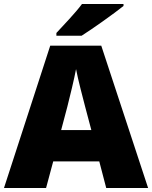

<svg xmlns="http://www.w3.org/2000/svg" viewBox="-20 -1013 766 967"><path d="M602 -983V-993H393C360 -948 298 -884 264 -847V-833H391C445 -867 555 -945 602 -983ZM515 -66H726L490 -783H233L0 -66H212L248 -200H480ZM409 -475 440 -358H288L319 -475C331 -522 354 -616 363 -665C372 -616 399 -513 409 -475Z"/></svg>

Font: Noto Sans Malayalam UI Black
Style: Regular
Weight: 900
Designer: Jelle Bosma - Monotype Design Team
Foundry: Monotype Imaging Inc.
Version: Version 2.104